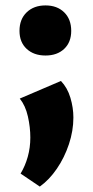

<svg xmlns="http://www.w3.org/2000/svg" viewBox="-20 -451 342 709"><path d="M127 238 56 190Q73 162 82.5 128Q92 94 92 57Q92 19 83 -21Q74 -61 53 -87L205 -152Q229 -127 240 -90Q251 -53 251 -17Q251 32 234.5 81.5Q218 131 190 172Q162 213 127 238ZM148 -246Q105 -246 78.5 -270.5Q52 -295 52 -337Q52 -380 78.5 -405.5Q105 -431 148 -431Q191 -431 217 -405.5Q243 -380 243 -337Q243 -295 217 -270.5Q191 -246 148 -246Z"/></svg>

Font: Ysabeau SC Black
Style: Regular
Weight: 900
Designer: Christian Thalmann (Catharsis Fonts)
Version: Version 2.001;gftools[0.9.30]; featfreeze: smcp